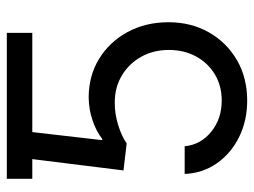

<svg xmlns="http://www.w3.org/2000/svg" viewBox="-114 -646 769 582"><g transform="rotate(-90 271.0 -354.5)"><path d="M176.8 -718.8V-641.6H20.5V-718.8ZM257.8 9.8Q196.3 9.8 146.7 -14.9Q97.2 -39.6 67.4 -82.3Q37.6 -125 35.2 -179.7H119.1Q124 -130.9 163.3 -99.1Q202.6 -67.4 257.8 -67.4Q302.2 -67.4 336.9 -88.1Q371.6 -108.9 391.4 -145.3Q411.1 -181.6 411.1 -227.5Q411.1 -274.4 390.4 -311.5Q369.6 -348.6 333.7 -370.1Q297.9 -391.6 252 -391.6Q219.2 -392.1 184.6 -381.6Q149.9 -371.1 127.9 -355.5L45.9 -365.2L89.8 -718.8H462.9V-641.6H162.1L137.7 -429.7H141.6Q163.6 -447.3 196.8 -458.7Q230 -470.2 266.6 -470.7Q332.5 -470.7 384 -439.2Q435.5 -407.7 465.3 -353Q495.1 -298.3 495.1 -228.5Q495.1 -160.2 464.4 -106.2Q433.6 -52.2 380.1 -21.2Q326.7 9.8 257.8 9.8Z"/></g></svg>

Font: Inter Display V
Style: Regular
Weight: 400
Designer: Rasmus Andersson
Foundry: rsms
Version: Version 3.015;git-src